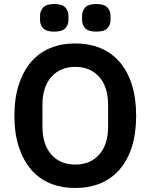

<svg xmlns="http://www.w3.org/2000/svg" viewBox="-20 -927 752 959"><path d="M356 12Q287 12 231 -11Q175 -34 135.5 -80Q96 -126 74 -193Q52 -260 52 -349Q52 -437 74 -504.5Q96 -572 135.5 -618Q175 -664 231 -687Q287 -710 356 -710Q425 -710 481 -687Q537 -664 577 -618Q617 -572 638.5 -504.5Q660 -437 660 -349Q660 -260 638.5 -193Q617 -126 577 -80Q537 -34 481 -11Q425 12 356 12ZM356 -105Q431 -105 475.5 -155Q520 -205 520 -295V-403Q520 -493 475.5 -543Q431 -593 356 -593Q281 -593 236.5 -543Q192 -493 192 -403V-295Q192 -205 236.5 -155Q281 -105 356 -105ZM251 -769Q212 -769 196 -785.5Q180 -802 180 -827V-848Q180 -873 196 -890Q212 -907 251 -907Q290 -907 306 -890Q322 -873 322 -848V-827Q322 -802 306 -785.5Q290 -769 251 -769ZM461 -769Q422 -769 406 -785.5Q390 -802 390 -827V-848Q390 -873 406 -890Q422 -907 461 -907Q500 -907 516 -890Q532 -873 532 -848V-827Q532 -802 516 -785.5Q500 -769 461 -769Z"/></svg>

Font: IBM Plex Arabic SemiBold
Style: Regular
Weight: 600
Designer: Mike Abbink, Paul van der Laan, Pieter van Rosmalen, Wael Morcos, Khajak Apelian
Foundry: Bold Monday
Version: Version 1.0